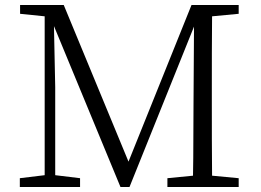

<svg xmlns="http://www.w3.org/2000/svg" viewBox="-20 -745 1040 765"><path d="M59 0H299V-35L200 -47V-398L195 -641L460 0H496L753 -639L751 -327C750 -237 751 -140 749 -45L647 -35V0H931V-35L825 -45C824 -141 824 -238 824 -335V-390C824 -488 824 -585 825 -680L931 -690V-725H743L492 -101L234 -725H60V-690L158 -680V-47L59 -35Z"/></svg>

Font: Kiri Minchoo Light
Style: Regular
Weight: 300
Designer: Ryoko NISHIZUKA 西塚涼子 (kana & ideographs); Frank Grießhammer (Latin, Greek & Cyrillic);
akenotsuki.com/eyeben/fonts/ (U+
Foundry: Adobe
akenotsuki.com/eyeben/fonts/
Version: Version 4.002;hotconv 1.0.119;makeotfexe 2.5.65604